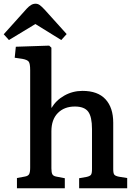

<svg xmlns="http://www.w3.org/2000/svg" viewBox="-41 -1011 732 1031"><path d="M50 0V-55L93 -63Q110 -66 115.5 -76Q121 -86 121 -111V-634Q121 -669 113.5 -679.5Q106 -690 79 -695L38 -701L44 -760L223 -766L235 -755V-438L236 -431Q259 -472 304 -497.5Q349 -523 402 -523Q484 -523 525.5 -478Q567 -433 567 -352V-103Q567 -81 572.5 -73.5Q578 -66 598 -62L642 -55V0H384V-54L424 -61Q442 -65 447.5 -72.5Q453 -80 453 -103V-318Q453 -384 432.5 -411.5Q412 -439 361 -439Q304 -439 269.5 -404Q235 -369 235 -306V-107Q235 -85 240 -75.5Q245 -66 260 -63L307 -54V0ZM7 -796 -21 -827 103 -965Q114 -977 125.5 -984Q137 -991 150 -991Q162 -991 172 -984Q182 -977 198 -960L317 -828L288 -796L149 -882Z"/></svg>

Font: Literata Medium
Style: Regular
Weight: 500
Designer: Latin by Veronika Burian and Jose Scaglione. Greek by Irene Vlachou. Cyrillic by Vera Evstafieva.
Foundry: TypeTogether
Version: Version 3.103; ttfautohint (v1.8.4.7-5d5b);gftools[0.9.29]